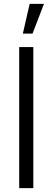

<svg xmlns="http://www.w3.org/2000/svg" viewBox="-20 -980 274 1000"><path d="M134.5 -960 99 -805H149.5L209 -960ZM80 0H153.5V-735H80Z"/></svg>

Font: Hauora
Style: Regular
Weight: 400
Designer: Mikhail Sharanda
Foundry: WCYS & Co.
Version: Version 1.010